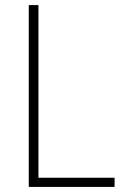

<svg xmlns="http://www.w3.org/2000/svg" viewBox="-20 -734 490 754"><path d="M93 0H430V-36H131V-714H93Z"/></svg>

Font: Noto Sans SemiCondensed ExtraLight
Style: Regular
Weight: 200
Width: 4
Designer: Monotype Design Team
Foundry: Monotype Imaging Inc.
Version: Version 2.013